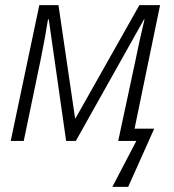

<svg xmlns="http://www.w3.org/2000/svg" viewBox="-20 -552 680 752"><path d="M420 180 514 0H443L512 -322Q522 -372 530.5 -409Q539 -446 546 -476H544L277 0H239L171 -476H168Q164 -449 156.5 -408Q149 -367 141 -327L73 0H22L134 -532H209L274 -89H276L526 -532H607L507 -48H584L482 180Z"/></svg>

Font: Noto Sans Display Light
Style: Italic
Weight: 300
Italic angle: -12°
Designer: Monotype Design Team
Foundry: Monotype Imaging Inc.
Version: Version 2.003